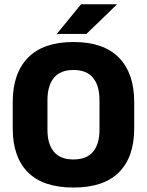

<svg xmlns="http://www.w3.org/2000/svg" viewBox="-20 -846 675 882"><path d="M317.5 15.5Q178 15.5 108.2 -54.5Q38.5 -124.5 38.5 -256V-377.5Q38.5 -509.5 108.8 -581.2Q179 -653 317.5 -653Q456 -653 526.2 -581.2Q596.5 -509.5 596.5 -377.5V-256Q596.5 -124.5 526.5 -54.5Q456.5 15.5 317.5 15.5ZM317.5 -113.5Q378 -113.5 407.5 -149Q437 -184.5 437 -248.5V-385.5Q437 -452.5 407.5 -488.5Q378 -524.5 317.5 -524.5Q257 -524.5 227.5 -488.5Q198 -452.5 198 -385.5V-248.5Q198 -184.5 227.5 -149Q257 -113.5 317.5 -113.5ZM242 -691.5 352.5 -826.5H516.5V-825L377 -690H242Z"/></svg>

Font: Anek Kannada
Style: Bold
Weight: 700
Version: Version 1.003